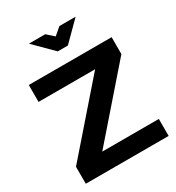

<svg xmlns="http://www.w3.org/2000/svg" viewBox="-206 -1004 1033 1128"><g transform="rotate(-30 311.0 -440.0)"><path d="M604 -669.9V-555.2L220.2 -115.2H604V0H42V-115.2L425.8 -555.2H42V-669.9ZM164.1 -879.9H274.9L321.8 -837.9L371.1 -879.9H481L356.9 -755.9H288.1Z"/></g></svg>

Font: LT Wave Text Bold
Style: Regular
Weight: 700
Designer: Daniel Lyons
Version: Version 2.5 (Glyphs App)